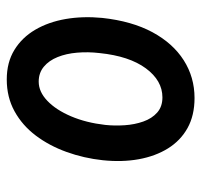

<svg xmlns="http://www.w3.org/2000/svg" viewBox="-34 -552 596 568"><g transform="rotate(90 264.0 -268.0)"><path d="M215 10Q164.5 10 127.8 -12.5Q91 -35 68 -74.2Q45 -113.5 36.2 -164.5Q27.5 -215.5 33 -272.5Q42.5 -360 75.2 -420.8Q108 -481.5 158.2 -513.5Q208.5 -545.5 270 -545.5Q321.5 -545.5 358.8 -524.8Q396 -504 419 -467Q442 -430 451 -380.8Q460 -331.5 454 -274Q448 -218 429.5 -166.8Q411 -115.5 381 -75.8Q351 -36 309.2 -13Q267.5 10 215 10ZM137 -264.5Q133 -230.5 135.8 -198.2Q138.5 -166 148.8 -140.5Q159 -115 177.2 -99.8Q195.5 -84.5 221.5 -84.5Q251.5 -84.5 278.2 -110Q305 -135.5 324 -180Q343 -224.5 349.5 -281Q352.5 -309 350.5 -338.8Q348.5 -368.5 339.5 -394Q330.5 -419.5 313 -435Q295.5 -450.5 268 -450.5Q218.5 -450.5 182.2 -401.5Q146 -352.5 137 -264.5Z"/></g></svg>

Font: Edu SA Hand Medium
Style: Regular
Weight: 500
Designer: Tina and Corey Anderson, Eben Sorkin, Mirko Velimirovic
Foundry: Google for Education
Version: Version 2.000